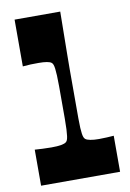

<svg xmlns="http://www.w3.org/2000/svg" viewBox="-84 -793 573 845"><g transform="rotate(-10 202.0 -370.0)"><path d="M30 0V-161Q47 -160 64.5 -159Q82 -158 104 -158Q132 -158 148 -161Q164 -164 170 -169Q174 -172 176.5 -178Q179 -184 180.5 -195Q182 -206 183 -225Q184 -244 184 -273.5Q184 -303 184 -345Q184 -387 184 -416.5Q184 -446 183 -465.5Q182 -485 180.5 -496.5Q179 -508 176.5 -514.5Q174 -521 170 -524Q164 -529 149.5 -531.5Q135 -534 113 -534Q93 -534 77 -533.5Q61 -533 42 -531V-740H246Q245 -670 244.5 -624Q244 -578 243.5 -545.5Q243 -513 243 -483Q243 -453 243 -416Q243 -379 243 -324Q243 -288 243 -262.5Q243 -237 244 -220.5Q245 -204 246.5 -194Q248 -184 250.5 -178Q253 -172 257 -169Q263 -164 278.5 -161Q294 -158 317 -158Q337 -158 352 -159Q367 -160 383 -161V0Z"/></g></svg>

Font: Ojuju ExtraLight ExtraBold
Style: Regular
Weight: 800
Version: Version 1.000